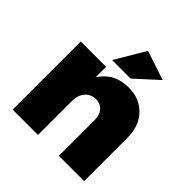

<svg xmlns="http://www.w3.org/2000/svg" viewBox="-203 -929 1084 1084"><g transform="rotate(45 339.0 -387.5)"><path d="M408 -595H260L367 -775L542 -717ZM436 -552Q524 -552 578 -495.5Q632 -439 632 -345V0H430V-287Q430 -327 408.5 -351Q387 -375 352 -375Q311 -374 287 -345Q263 -316 263 -269V0H61V-544H263V-460Q321 -552 436 -552Z"/></g></svg>

Font: Montserrat Extra Bold
Style: Regular
Weight: 800
Designer: Julieta Ulanovsky
Foundry: Julieta Ulanovsky
Version: Version 3.001;PS 003.001;hotconv 1.0.70;makeotf.lib2.5.58329